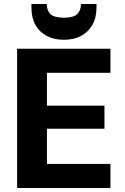

<svg xmlns="http://www.w3.org/2000/svg" viewBox="-20 -945 627 965"><path d="M66 0V-700H535V-579H216V-414H505V-298H216V-121H535V0ZM301 -745Q252 -745 215 -764.5Q178 -784 158 -820Q138 -856 138 -907V-925H215Q215 -893 233.5 -874.5Q252 -856 301 -856Q350 -856 368.5 -874.5Q387 -893 387 -925H465V-907Q465 -856 444 -819.5Q423 -783 386.5 -764Q350 -745 301 -745Z"/></svg>

Font: DM Sans 17pt Black
Style: Regular
Weight: 900
Version: Version 4.004;gftools[0.9.30]